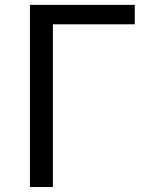

<svg xmlns="http://www.w3.org/2000/svg" viewBox="-20 -753 597 773"><path d="M100.6 0V-733.4H522.6V-655.2H193V0Z"/></svg>

Font: Noto Sans TC Thin
Style: Regular
Weight: 100
Designer: Ryoko NISHIZUKA 西塚涼子 (kana, bopomofo & ideographs); Paul D. Hunt (Latin, Greek & Cyrillic); Sandoll Communications 산돌커뮤니
Foundry: Adobe
Version: Version 2.004-H2;hotconv 1.0.118;makeotfexe 2.5.65603